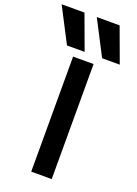

<svg xmlns="http://www.w3.org/2000/svg" viewBox="-265 -1072 815 1145"><g transform="rotate(20 142.5 -500.0)"><path d="M32 -780 -82 -1000H63L144 -780ZM255 -780 141 -1000H286L367 -780ZM89 0V-730H219V0Z"/></g></svg>

Font: M PLUS 1 SemiBold
Style: Regular
Weight: 600
Designer: Coji Morishita
Foundry: UNDERFOREST DESIGN
Version: Version 1.001